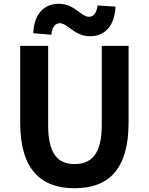

<svg xmlns="http://www.w3.org/2000/svg" viewBox="-20 -983 788 1017"><path d="M375 14C556 14 661 -87 661 -333V-740H519V-320C519 -166 463 -114 375 -114C288 -114 235 -166 235 -320V-740H87V-333C87 -87 195 14 375 14ZM456 -791C532 -791 586 -840 592 -948L497 -954C491 -911 474 -894 451 -894C410 -894 374 -963 292 -963C216 -963 161 -913 156 -807L252 -799C256 -842 273 -860 297 -860C339 -860 374 -791 456 -791Z"/></svg>

Font: Noto Sans Japanese Bold
Style: Bold
Weight: 700
Designer: Ryoko NISHIZUKA (kana & ideographs); Paul D. Hunt (Latin, Greek & Cyrillic); Wenlong ZHANG (bopomofo); Sandoll Communica
Foundry: Adobe Systems Incorporated
Version: Version 1.000;PS 1;hotconv 1.0.78;makeotf.lib2.5.61930